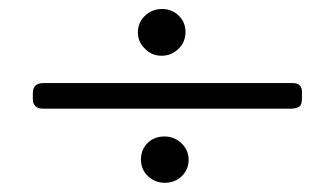

<svg xmlns="http://www.w3.org/2000/svg" viewBox="-20 -472 740 425"><path d="M76.2 -231.4Q52.7 -231.4 52.7 -252.9V-265.6Q52.7 -288.1 76.2 -288.1H627.9Q648.4 -288.1 648.4 -268.6V-254.9Q648.4 -239.3 641.6 -235.4Q634.8 -231.4 622.1 -231.4ZM300.8 -364.3Q285.2 -378.9 285.2 -400.4Q285.2 -421.9 300.8 -437Q316.4 -452.1 338.9 -452.1Q360.4 -452.1 375.5 -437.5Q390.6 -422.9 390.6 -401.4Q390.6 -378.9 375 -363.8Q359.4 -348.6 337.9 -348.6Q315.4 -348.6 300.8 -364.3ZM344.7 -67.4Q323.2 -67.4 307.6 -82Q292 -96.7 292 -119.1Q292 -140.6 306.6 -155.3Q321.3 -169.9 343.8 -169.9Q366.2 -169.9 381.8 -154.8Q397.5 -139.6 397.5 -118.2Q397.5 -96.7 382.3 -82Q367.2 -67.4 344.7 -67.4Z"/></svg>

Font: Goudy Bookletter 1911
Style: Regular
Weight: 400
Version: Version 2010.07.03